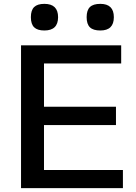

<svg xmlns="http://www.w3.org/2000/svg" viewBox="-20 -975 707 995"><path d="M210 -817Q174 -817 157 -833.5Q140 -850 140 -886Q140 -922 157 -938.5Q174 -955 210 -955Q281 -955 281 -886Q281 -817 210 -817ZM500 -817Q463 -817 446 -833.5Q429 -850 429 -886Q429 -922 446 -938.5Q463 -955 500 -955Q570 -955 570 -886Q570 -817 500 -817ZM89 -740H608V-646H208V-422H581V-327H208V-94H617V0H89Z"/></svg>

Font: Encode Sans Wide
Style: Medium
Weight: 500
Designer: Pablo Impallari, Andres Torresi
Foundry: Pablo Impallari, Andres Torresi
Version: Version 1.000; ttfautohint (v1.00) -l 8 -r 50 -G 200 -x 14 -